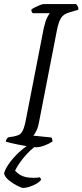

<svg xmlns="http://www.w3.org/2000/svg" viewBox="-35 -724 405 944"><path d="M143 0Q136 0 121 -2Q106 -4 87.5 -7Q69 -10 50 -14Q31 -18 16 -21.5Q1 -25 -7 -28Q-5 -36 -1.5 -41.5Q2 -47 6 -49L32 -53Q47 -56 58 -61Q69 -66 77.5 -83.5Q86 -101 93 -139L180 -585Q188 -621 197 -638Q206 -655 210 -659H126Q123 -662 121 -666.5Q119 -671 119 -677Q125 -682 137 -688Q149 -694 161.5 -699Q174 -704 180 -704H339Q343 -700 347 -693.5Q351 -687 350 -676L306 -663Q277 -655 265 -635.5Q253 -616 245 -576L156 -119Q152 -97 144 -81Q136 -65 129 -57L218 -48Q219 -47 221 -41.5Q223 -36 223 -28Q206 -17 183.5 -8.5Q161 0 143 0ZM78 200Q72 200 51.5 190Q31 180 10.5 164Q-10 148 -15 129Q-10 108 8.5 81.5Q27 55 54 29Q81 3 109 -14H152Q125 4 101.5 28.5Q78 53 62 76.5Q46 100 39 115Q62 141 93.5 147Q125 153 161 148Q164 152 165.5 154.5Q167 157 166 162Q150 179 123 189.5Q96 200 78 200Z"/></svg>

Font: Texturina Medium 12pt Thin
Style: Italic
Weight: 250
Italic angle: -11°
Version: Version 1.002